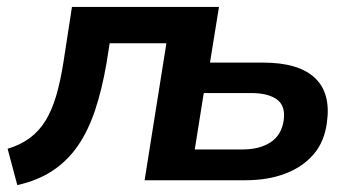

<svg xmlns="http://www.w3.org/2000/svg" viewBox="-20 -521 1031 555"><path d="M30 14 2 -91Q39 -102 66 -122Q93 -142 111.5 -172Q130 -202 142.5 -244.5Q155 -287 164 -345L188 -501H613L587 -340H741Q843 -340 890 -296Q937 -252 925 -167Q918 -112 887 -75.5Q856 -39 805.5 -19.5Q755 0 690 0H398L461 -396H297L288 -339Q275 -263 255 -203Q235 -143 205 -99.5Q175 -56 132 -27.5Q89 1 30 14ZM543 -89H681Q731 -89 762.5 -110Q794 -131 800 -173Q806 -215 780.5 -233.5Q755 -252 706 -252H569Z"/></svg>

Font: Nunito Sans 7pt
Style: Bold Italic
Weight: 700
Italic angle: -9°
Version: Version 3.101;gftools[0.9.27]